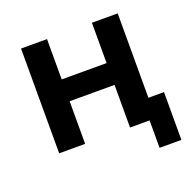

<svg xmlns="http://www.w3.org/2000/svg" viewBox="-115 -620 871 868"><g transform="rotate(-20 320.5 -186.0)"><path d="M509 132V0H415V-205H199V0H74V-504H199V-310H415V-504H539V-98H614V132Z"/></g></svg>

Font: Nunitoga
Style: Bold
Weight: 700
Designer: Vernon Adams
Foundry: Vernon Adams
Version: Version 1.0